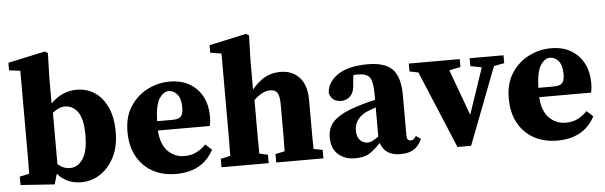

<svg xmlns="http://www.w3.org/2000/svg" viewBox="-48 -888 3358 1066"><g transform="rotate(-5 1631.5 -355.5)"><path d="M29 1V-46L82 -57Q83 -93 83 -135.5Q83 -178 83 -209V-631L21 -639V-681L228 -726L244 -716L240 -576V-435Q303 -499 385 -499Q440 -499 484 -470.5Q528 -442 554.5 -385.5Q581 -329 581 -246Q581 -165 551 -106.5Q521 -48 472.5 -16.5Q424 15 367 15Q285 15 235 -44L218 14ZM312 -412Q293 -412 276 -404Q259 -396 243 -383V-97Q274 -69 311 -69Q355 -69 383.5 -112Q412 -155 412 -243Q412 -332 384.5 -372Q357 -412 312 -412Z M893 -447Q865 -447 841.5 -412.5Q818 -378 815 -286H900Q936 -286 948.5 -300.5Q961 -315 961 -349Q961 -399 941 -423Q921 -447 893 -447ZM895 15Q822 15 766 -15.5Q710 -46 678 -103.5Q646 -161 646 -241Q646 -325 683.5 -382.5Q721 -440 780 -469.5Q839 -499 903 -499Q969 -499 1015.5 -471Q1062 -443 1086 -395.5Q1110 -348 1110 -287Q1110 -258 1104 -234H815Q820 -155 858.5 -117.5Q897 -80 949 -80Q990 -80 1019 -95.5Q1048 -111 1070 -134L1105 -102Q1074 -43 1021 -14Q968 15 895 15Z M1149 0V-47L1203 -59Q1204 -95 1204 -137Q1204 -179 1204 -210V-629L1142 -639V-681L1349 -726L1365 -716L1361 -576V-415Q1401 -462 1438.5 -480.5Q1476 -499 1520 -499Q1586 -499 1626 -456Q1666 -413 1666 -327V-210Q1666 -177 1666 -135.5Q1666 -94 1667 -57L1717 -47V0H1454V-47L1506 -58Q1507 -95 1507 -136.5Q1507 -178 1507 -210V-315Q1507 -364 1495.5 -383Q1484 -402 1453 -402Q1433 -402 1410 -390Q1387 -378 1364 -356V-210Q1364 -179 1364 -136.5Q1364 -94 1365 -57L1412 -47V0Z M2146 14Q2059 14 2036 -58Q2004 -24 1974.5 -4.5Q1945 15 1893 15Q1835 15 1798.5 -18Q1762 -51 1762 -113Q1762 -149 1778 -178Q1794 -207 1836 -232Q1878 -257 1955 -279Q1970 -284 1990 -289Q2010 -294 2031 -299V-332Q2031 -399 2014.5 -423Q1998 -447 1950 -447Q1943 -447 1937 -447Q1931 -447 1923 -446L1918 -402Q1917 -353 1895.5 -331Q1874 -309 1845 -309Q1790 -309 1778 -359Q1782 -421 1841 -460Q1900 -499 2008 -499Q2104 -499 2145.5 -455Q2187 -411 2187 -310V-86Q2187 -57 2209 -57Q2217 -57 2224 -61.5Q2231 -66 2239 -79L2266 -61Q2248 -21 2219.5 -3.5Q2191 14 2146 14ZM1910 -139Q1910 -102 1927.5 -84Q1945 -66 1970 -66Q1981 -66 1993 -71Q2005 -76 2031 -94V-256Q2018 -252 2005.5 -247.5Q1993 -243 1984 -239Q1950 -225 1930 -199.5Q1910 -174 1910 -139Z M2574 -439V-483H2763V-439L2705 -428L2540 2H2464L2284 -429L2235 -439V-483H2519V-439L2456 -426L2550 -170L2637 -427Z M3018 -447Q2990 -447 2966.5 -412.5Q2943 -378 2940 -286H3025Q3061 -286 3073.5 -300.5Q3086 -315 3086 -349Q3086 -399 3066 -423Q3046 -447 3018 -447ZM3020 15Q2947 15 2891 -15.5Q2835 -46 2803 -103.5Q2771 -161 2771 -241Q2771 -325 2808.5 -382.5Q2846 -440 2905 -469.5Q2964 -499 3028 -499Q3094 -499 3140.5 -471Q3187 -443 3211 -395.5Q3235 -348 3235 -287Q3235 -258 3229 -234H2940Q2945 -155 2983.5 -117.5Q3022 -80 3074 -80Q3115 -80 3144 -95.5Q3173 -111 3195 -134L3230 -102Q3199 -43 3146 -14Q3093 15 3020 15Z"/></g></svg>

Font: Source Serif Pro
Style: Bold
Weight: 700
Designer: Frank Grießhammer
Foundry: Adobe Systems Incorporated
Version: Version 3.001;hotconv 1.0.111;makeotfexe 2.5.65597